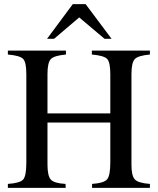

<svg xmlns="http://www.w3.org/2000/svg" viewBox="-20 -906 762 926"><path d="M518 -719H484L362 -822L241 -719H207L331 -886H393ZM703 0H424V-19Q482 -23 497 -41.5Q512 -60 512 -124V-315H209V-113Q209 -58 225 -40Q241 -22 296 -19L297 0H18V-19Q77 -23 92 -40.5Q107 -58 107 -122V-548Q107 -606 91.5 -622Q76 -638 18 -643V-662H298V-643Q242 -638 225.5 -621.5Q209 -605 209 -548V-359H512V-548Q512 -606 496.5 -622Q481 -638 423 -643V-662H703V-643Q647 -638 630.5 -621.5Q614 -605 614 -548V-111Q614 -58 630.5 -40.5Q647 -23 703 -19Z"/></svg>

Font: STIX Math
Style: Regular
Weight: 400
Designer: MicroPress Inc., with final additions and corrections provided by Coen Hoffman, Elsevier (retired)
Version: Version 1.1.1